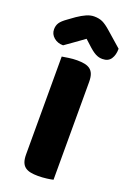

<svg xmlns="http://www.w3.org/2000/svg" viewBox="-181 -912 666 975"><g transform="rotate(20 152.0 -424.5)"><path d="M153 -734Q122 -711 98 -694.5Q74 -678 52 -662Q22 -662 1.5 -679.5Q-19 -697 -19 -723Q-19 -743 -9.5 -758Q0 -773 27 -792L63 -818Q88 -835 109.5 -844.5Q131 -854 151 -854Q178 -854 197 -845Q216 -836 242 -813L323 -742Q323 -708 308.5 -686.5Q294 -665 263 -665Q253 -665 244.5 -667Q236 -669 226 -674Q216 -679 204 -688.5Q192 -698 176 -713ZM240 -4Q229 -1 205.5 2Q182 5 159 5Q136 5 118.5 1.5Q101 -2 89 -11Q77 -20 71 -36Q65 -52 65 -78V-606Q76 -608 100 -611.5Q124 -615 146 -615Q169 -615 186.5 -611.5Q204 -608 216 -599Q228 -590 234 -574Q240 -558 240 -532Z"/></g></svg>

Font: Baloo Thambi
Style: Regular
Weight: 400
Designer: Aadarsh Rajan and Ek Type
Foundry: Ek Type
Version: Version 1.443;PS 1.000;hotconv 16.6.51;makeotf.lib2.5.65220;